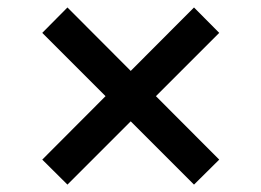

<svg xmlns="http://www.w3.org/2000/svg" viewBox="-20 -545 702 517"><path d="M502.4 -47.9 93.8 -456.5 161.6 -524.9 570.3 -115.2ZM161.6 -47.9 93.8 -115.2 502.4 -524.9 570.3 -456.5Z"/></svg>

Font: Inter 17pt Medium
Style: Regular
Weight: 500
Version: Version 4.001;git-66647c0bb